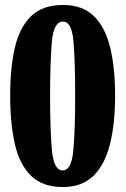

<svg xmlns="http://www.w3.org/2000/svg" viewBox="-20 -744 506 774"><path d="M233 10Q152 10 105.5 -35Q59 -80 40 -163Q21 -246 21 -359Q21 -471 40 -552.5Q59 -634 105.5 -679Q152 -724 234 -724Q312 -724 358 -679.5Q404 -635 424 -553Q444 -471 444 -358Q444 -246 423.5 -163.5Q403 -81 357 -35.5Q311 10 233 10ZM233 -57Q268 -57 275.5 -136.5Q283 -216 283 -358Q283 -501 276 -579Q269 -657 234 -657Q197 -657 189.5 -579Q182 -501 182 -358Q182 -216 189.5 -136.5Q197 -57 233 -57Z"/></svg>

Font: Noto Serif Thai ExtraCondensed Black
Style: Regular
Weight: 900
Width: 2
Designer: Monotype Design Team
Foundry: Monotype Imaging Inc.
Version: Version 2.002; ttfautohint (v1.8.4.7-5d5b)